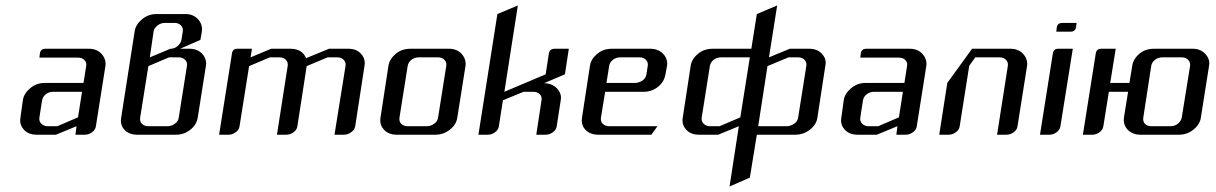

<svg xmlns="http://www.w3.org/2000/svg" viewBox="-20 -489 4413 697"><path d="M53.2 -52.2Q53.2 -55.2 54.2 -62L63 -125Q66.4 -149.4 89.8 -168.9Q112.3 -188 143.1 -188H283.2L293 -250Q294.9 -262.7 286.1 -271.5Q277.8 -279.8 263.2 -279.8H123L125 -295.9Q127.9 -312 145 -312H303.2Q331.1 -312 348.6 -293.5Q363.3 -277.3 363.3 -257.3Q363.3 -252.4 362.8 -250L328.1 -30.8Q326.2 -17.1 314 -8.8Q302.2 0 288.1 0H253.9L257.8 -30.8L183.1 0H112.8Q83.5 0 66.9 -18.1Q53.2 -32.2 53.2 -52.2ZM123 -62Q121.1 -48.8 129.9 -40Q139.2 -30.8 152.8 -30.8H188L263.2 -63L277.8 -155.8H172.9Q158.2 -155.8 146.5 -147Q135.3 -138.2 132.8 -125Z M418.9 -51.8Q418.9 -54.2 419.9 -62L468.8 -375Q472.2 -399.4 495.6 -418.9Q518.1 -438 547.9 -438H653.8Q681.6 -438 699.2 -418.9Q711.9 -405.3 713.4 -386.2Q713.4 -378.9 712.9 -375L707.5 -344.2L633.8 -312H668.9Q696.8 -312 714.4 -293.5Q727.1 -279.8 728.5 -259.3Q728.5 -257.8 727.5 -250L697.8 -62Q693.4 -35.6 670.9 -18.1Q648.4 0 618.7 0H478.5Q448.2 0 431.6 -18.1Q418.9 -31.2 418.9 -51.8ZM488.8 -62Q486.8 -47.9 495.1 -39.6Q503.9 -30.8 518.6 -30.8H588.9Q602.5 -30.8 614.7 -40Q627 -48.3 628.9 -62L658.7 -250Q660.6 -263.2 651.9 -272Q643.1 -280.8 628.9 -280.8H593.8L518.6 -249ZM523.9 -280.8 598.6 -312Q612.8 -312 623.5 -320.8Q636.2 -331.1 638.7 -344.2L643.6 -375Q645.5 -388.2 636.7 -397Q627.9 -405.8 613.8 -405.8H578.6Q564 -405.8 552.2 -397Q539.1 -386.2 537.6 -375Z M775.4 0 822.3 -295.9Q825.2 -312 841.3 -312H894.5L889.6 -280.8L964.4 -312H1034.7Q1076.7 -312 1091.3 -277.8L1174.3 -312H1244.6Q1273.9 -312 1290.5 -293.9Q1304.2 -278.8 1304.2 -259.3Q1304.2 -256.8 1303.2 -250L1269.5 -30.8Q1267.1 -16.6 1254.4 -8.8Q1242.7 0 1229.5 0H1194.3L1234.4 -250Q1236.3 -263.2 1227.5 -272Q1218.8 -280.8 1204.6 -280.8H1169.4L1093.3 -249L1059.6 -30.8Q1057.6 -17.1 1045.4 -8.8Q1033.7 0 1019.5 0H985.4L1024.4 -250Q1026.4 -263.2 1017.6 -272Q1008.8 -280.8 994.6 -280.8H959.5L884.3 -249L849.6 -30.8Q847.7 -17.1 835.4 -8.8Q823.7 0 809.6 0Z M1360.4 -52.2Q1360.4 -55.2 1361.3 -62L1390.1 -250Q1393.6 -274.4 1417 -293.9Q1438.5 -312 1470.2 -312H1610.4Q1638.2 -312 1655.8 -293.5Q1670.4 -277.3 1670.4 -257.3Q1670.4 -252.4 1669.9 -250L1640.1 -62Q1636.7 -36.6 1612.8 -18.1Q1589.8 0 1561 0H1419.9Q1390.6 0 1374 -18.1Q1360.4 -32.2 1360.4 -52.2ZM1430.2 -62Q1428.2 -47.9 1436.5 -39.6Q1445.3 -30.8 1460 -30.8H1530.3Q1543.9 -30.8 1556.2 -40Q1568.4 -48.3 1570.3 -62L1600.1 -250Q1602.1 -263.2 1593.3 -272Q1584.5 -280.8 1570.3 -280.8H1500Q1485.4 -280.8 1473.6 -272Q1462.4 -263.2 1460 -250Z M1716.8 0 1785.6 -438 1859.9 -469.2 1811 -155.8 1960.9 -219.2 1972.7 -295.9Q1975.6 -312 1993.7 -312H2044.9L2030.8 -219.2L1955.1 -187Q1982.9 -187 2001.5 -168.5Q2016.6 -153.3 2016.6 -133.8Q2016.6 -130.9 2015.6 -125L2001 -30.8Q1999 -17.1 1986.8 -8.8Q1975.1 0 1960.9 0H1926.8L1945.8 -125Q1948.2 -138.2 1939.5 -147Q1930.7 -155.8 1916 -155.8H1880.9L1805.7 -125L1791 -30.8Q1789.1 -17.1 1776.9 -8.8Q1765.1 0 1751 0Z M2091.8 -52.2Q2091.8 -53.2 2092.8 -62L2121.6 -250Q2125 -274.4 2148.4 -293.9Q2169.9 -312 2201.7 -312H2341.8Q2369.1 -312 2387.7 -293.5Q2401.4 -278.8 2402.3 -258.8Q2402.3 -256.8 2401.4 -250L2395.5 -217.8Q2390.1 -190.4 2368.7 -173.8Q2346.2 -155.8 2316.4 -155.8H2176.8L2161.6 -62Q2159.7 -47.9 2168 -39.6Q2176.8 -30.8 2191.4 -30.8H2366.7L2344.7 0H2151.4Q2122.6 0 2105 -18.1Q2092.3 -31.2 2091.8 -52.2ZM2181.6 -188H2286.6Q2298.3 -188 2312.5 -196.8Q2324.2 -205.1 2326.7 -219.2L2331.5 -250Q2333.5 -263.2 2324.7 -272Q2315.9 -280.8 2301.8 -280.8H2231.4Q2216.8 -280.8 2205.1 -272Q2193.8 -263.2 2191.4 -250Z M2457.5 -52.2Q2457.5 -55.2 2458.5 -62L2487.3 -250Q2490.7 -274.4 2514.2 -293.9Q2535.6 -312 2567.4 -312H2707.5L2727.5 -438L2801.3 -469.2L2771.5 -280.8L2847.2 -312H2917.5Q2946.8 -312 2963.4 -293.9Q2977.5 -279.8 2977.5 -260.7Q2977.5 -258.8 2976.8 -254.9Q2976.1 -251 2976.1 -250L2947.3 -62Q2943.8 -36.6 2919.9 -18.1Q2897 0 2867.2 0H2727.5L2702.1 155.8L2628.4 188L2662.1 -30.8L2587.4 0H2517.1Q2487.8 0 2471.2 -18.1Q2457.5 -32.2 2457.5 -52.2ZM2527.3 -62Q2525.4 -48.8 2534.2 -40Q2543.5 -30.8 2557.1 -30.8H2592.3L2667.5 -63L2702.1 -280.8H2597.2Q2582.5 -280.8 2570.8 -272Q2559.6 -263.2 2557.1 -250ZM2732.4 -30.8H2837.4Q2848.6 -30.8 2863.3 -40Q2875.5 -48.3 2877.4 -62L2907.2 -250Q2909.2 -263.2 2900.4 -272Q2891.6 -280.8 2877.4 -280.8H2842.3L2766.1 -249Z M3033.2 -52.2Q3033.2 -55.2 3034.2 -62L3043 -125Q3046.4 -149.4 3069.8 -168.9Q3092.3 -188 3123 -188H3263.2L3272.9 -250Q3274.9 -262.7 3266.1 -271.5Q3257.8 -279.8 3243.2 -279.8H3103L3105 -295.9Q3107.9 -312 3125 -312H3283.2Q3311 -312 3328.6 -293.5Q3343.3 -277.3 3343.3 -257.3Q3343.3 -252.4 3342.8 -250L3308.1 -30.8Q3306.2 -17.1 3293.9 -8.8Q3282.2 0 3268.1 0H3233.9L3237.8 -30.8L3163.1 0H3092.8Q3063.5 0 3046.9 -18.1Q3033.2 -32.2 3033.2 -52.2ZM3103 -62Q3101.1 -48.8 3109.9 -40Q3119.1 -30.8 3132.8 -30.8H3168L3243.2 -63L3257.8 -155.8H3152.8Q3138.2 -155.8 3126.5 -147Q3115.2 -138.2 3112.8 -125Z M3389.6 0 3418.9 -188 3508.8 -312H3648.9Q3676.8 -312 3694.3 -293.5Q3709 -277.3 3709 -257.3Q3709 -252.4 3708.5 -250L3673.8 -30.8Q3671.9 -17.1 3659.7 -8.8Q3647.9 0 3633.8 0H3599.6L3638.7 -250Q3640.6 -263.2 3631.8 -272Q3623 -280.8 3608.9 -280.8H3520.5L3498.5 -250L3463.9 -30.8Q3461.9 -17.1 3449.7 -8.8Q3438 0 3423.8 0Z M3755.4 0 3802.2 -295.9Q3805.2 -312 3821.3 -312H3874.5L3829.6 -30.8Q3827.6 -17.1 3815.4 -8.8Q3803.7 0 3789.6 0ZM3814.5 -374 3816.4 -390.1Q3819.3 -405.8 3836.4 -405.8H3888.2L3886.2 -390.1Q3883.3 -374 3866.2 -374Z M3911.1 0 3958 -295.9Q3960.9 -312 3977.1 -312H4030.3L4010.3 -188H4080.1L4090.3 -250Q4093.8 -274.9 4116.2 -293.9Q4137.7 -312 4168.9 -312H4310.1Q4337.9 -312 4355.5 -293.5Q4370.1 -277.3 4370.1 -259.3Q4370.1 -255.9 4369.1 -250L4339.4 -62Q4335.9 -37.1 4312 -18.1Q4289.6 0 4260.3 0H4120.1Q4091.3 0 4073.7 -18.1Q4059.6 -33.2 4059.6 -52.7Q4059.6 -58.6 4060.1 -62L4075.2 -155.8H4005.4L3985.4 -30.8Q3983.4 -17.1 3971.2 -8.8Q3959.5 0 3945.3 0ZM4130.4 -62Q4128.4 -48.3 4136.2 -39.6Q4144.5 -30.8 4160.2 -30.8H4230Q4244.1 -30.8 4256.3 -40Q4267.6 -49.8 4270 -62L4300.3 -250Q4302.2 -262.7 4293 -272Q4284.2 -280.8 4270 -280.8H4199.2Q4184.6 -280.8 4172.9 -272Q4161.6 -263.2 4159.2 -250Z"/></svg>

Font: Hhenum
Style: Italic
Weight: 400
Designer: T. Christopher White
Version: Version 1.0